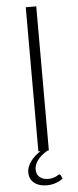

<svg xmlns="http://www.w3.org/2000/svg" viewBox="-59 -739 381 939"><g transform="rotate(-5 131.0 -270.0)"><path d="M197 121.5Q201 121.5 203.5 125.5L211.5 142.5Q197.5 154.5 176.2 161.8Q155 169 132 169Q93.5 169 70.2 150.2Q47 131.5 47 98.5Q47 83 52.8 69Q58.5 55 68 42.5Q77.5 30 89.8 19.2Q102 8.5 115 0H105V-707.5H156.5V0H150.5Q140.5 5.5 128.8 14Q117 22.5 107 33.8Q97 45 90.5 58.8Q84 72.5 84 88Q84 112 100 125.2Q116 138.5 141 138.5Q155 138.5 164.5 135.8Q174 133 180.2 130Q186.5 127 190.5 124.2Q194.5 121.5 197 121.5Z"/></g></svg>

Font: Lato Light
Style: Regular
Weight: 300
Designer: Lukasz Dziedzic
Foundry: tyPoland Lukasz Dziedzic
Version: Version 2.007; 2014-02-27